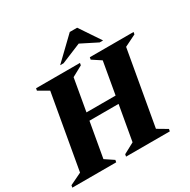

<svg xmlns="http://www.w3.org/2000/svg" viewBox="-217 -1039 1204 1216"><g transform="rotate(-30 384.5 -431.0)"><path d="M-30 0 -27 -16 60 -58 156 -602 83 -644 86 -660H407L404 -644L327 -602L286 -368H499L540 -602L476 -644L479 -660H799L796 -644L711 -602L615 -58L686 -16L683 0H363L366 -16L444 -58L489 -313H276L231 -58L294 -16L291 0ZM291 -710 449 -862H503L605 -710H580L461 -770L316 -710Z"/></g></svg>

Font: Spectral SC ExtraBold
Style: Italic
Weight: 800
Italic angle: -10°
Designer: Jean-Baptiste Levee
Foundry: Production Type
Version: Version 2.001